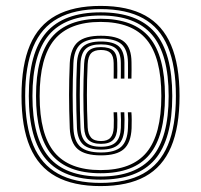

<svg xmlns="http://www.w3.org/2000/svg" viewBox="-20 -625 680 650"><path d="M320.5 5Q228.8 5 169.5 -27.5Q110.2 -60 81.5 -127.5Q52.8 -195 52.8 -300Q52.8 -405 81.5 -472.5Q110.2 -540 169.5 -572.5Q228.8 -605 320.5 -605Q412.2 -605 471.4 -572.5Q530.5 -540 559.1 -472.5Q587.8 -405 587.8 -300Q587.8 -195 559.1 -127.5Q530.5 -60 471.4 -27.5Q412.2 5 320.5 5ZM320.5 -5.8Q408 -5.8 464.5 -37.1Q521 -68.5 548.2 -133.6Q575.5 -198.8 575.5 -300Q575.5 -401.2 548.2 -466.5Q521 -531.8 464.5 -563Q408 -594.2 320.5 -594.2Q233 -594.2 176.4 -563Q119.8 -531.8 92.5 -466.5Q65.2 -401.2 65.2 -300Q65.2 -198.8 92.5 -133.6Q119.8 -68.5 176.4 -37.1Q233 -5.8 320.5 -5.8ZM320.5 -16.8Q195.5 -16.8 136.5 -85.1Q77.5 -153.5 77.5 -300Q77.5 -446.5 136.5 -514.9Q195.5 -583.2 320.5 -583.2Q445.8 -583.2 504.5 -514.9Q563.2 -446.5 563.2 -300Q563.2 -153.5 504.5 -85.1Q445.8 -16.8 320.5 -16.8ZM320.5 -27.5Q439.2 -27.5 495.1 -93.2Q551 -159 551 -300Q551 -441 495.1 -506.8Q439.2 -572.5 320.5 -572.5Q201.5 -572.5 145.6 -506.8Q89.8 -441 89.8 -300Q89.8 -159 145.6 -93.2Q201.5 -27.5 320.5 -27.5ZM320.5 -38.5Q207.8 -38.5 154.9 -101.5Q102 -164.5 102 -300Q102 -435.5 154.9 -498.5Q207.8 -561.5 320.5 -561.5Q433.2 -561.5 485.9 -498.5Q538.5 -435.5 538.5 -300Q538.5 -164.5 485.9 -101.5Q433.2 -38.5 320.5 -38.5ZM320.5 -49.2Q427 -49.2 476.6 -109.5Q526.2 -169.8 526.2 -300Q526.2 -430.2 476.6 -490.5Q427 -550.8 320.5 -550.8Q214 -550.8 164.1 -490.5Q114.2 -430.2 114.2 -300Q114.2 -169.8 164.1 -109.5Q214 -49.2 320.5 -49.2ZM322 -99Q268 -99 243.2 -120.2Q218.5 -141.5 216.2 -190.5Q213.8 -251.5 213.8 -303.8Q213.8 -356 216.2 -411.8Q219 -461.2 243.4 -482.6Q267.8 -504 321.5 -504Q376.8 -504 400.9 -483.1Q425 -462.2 425.2 -414Q425.5 -402.2 425.4 -388.1Q425.2 -374 425 -359H413.2Q413.5 -371.2 413.4 -385Q413.2 -398.8 413.2 -413.2Q412.5 -456.8 391.2 -475.5Q370 -494.2 321.5 -494.2Q274 -494.2 252.2 -475Q230.5 -455.8 228.5 -411Q226 -355.5 226 -303.6Q226 -251.8 228.5 -191.2Q230.5 -147.5 252.2 -128.1Q274 -108.8 322 -108.8Q369.2 -108.8 390.4 -128.1Q411.5 -147.5 413.2 -191.2Q414 -206.8 413.9 -220.2Q413.8 -233.8 412.8 -245H424.8Q425.8 -234 425.9 -220.4Q426 -206.8 425.5 -190.5Q423.2 -141.5 399.2 -120.2Q375.2 -99 322 -99ZM322 -118.5Q280.2 -118.5 261.4 -135.9Q242.5 -153.2 240.5 -192Q238 -252.2 238 -303.6Q238 -355 240.5 -410.2Q242.5 -450.2 261.2 -467.4Q280 -484.5 321.5 -484.5Q364 -484.5 382.4 -467.9Q400.8 -451.2 401.2 -413Q401.2 -399 401.2 -385.4Q401.2 -371.8 401.2 -359H389Q389.2 -371 389.2 -384.5Q389.2 -398 389 -412.5Q388.5 -446 372.8 -460.4Q357 -474.8 321.5 -474.8Q286.2 -474.8 270.2 -459.6Q254.2 -444.5 252.5 -409.5Q250 -354.5 250 -303.6Q250 -252.8 252.5 -192.5Q254 -159 270.2 -143.6Q286.5 -128.2 322 -128.2Q356.5 -128.2 372.1 -143.5Q387.8 -158.8 389.2 -192.2Q389.8 -206.8 389.6 -219.8Q389.5 -232.8 388.5 -245H400.8Q401.5 -233.2 401.6 -219.9Q401.8 -206.5 401 -191.8Q399.5 -153.2 381.1 -135.9Q362.8 -118.5 322 -118.5ZM322 -138Q292.8 -138 279.4 -151.4Q266 -164.8 264.8 -193.5Q262.2 -253.2 262.2 -303.6Q262.2 -354 264.8 -408.8Q266 -439 279.2 -452.2Q292.5 -465.5 321.5 -465.5Q351 -465.5 363.9 -453.1Q376.8 -440.8 376.8 -412.2Q377.2 -398 377.2 -384.8Q377.2 -371.5 376.8 -359H364.8Q365 -371.8 365 -384.9Q365 -398 364.8 -411.5Q364.5 -435.2 354.4 -445.5Q344.2 -455.8 321.5 -455.8Q298.8 -455.8 288.4 -444.6Q278 -433.5 276.8 -408Q274.2 -353.5 274.2 -303.5Q274.2 -253.5 276.8 -194Q278 -170.8 288.4 -159.1Q298.8 -147.5 322 -147.5Q344 -147.5 354 -158.9Q364 -170.2 365 -193.2Q365.5 -206.8 365.4 -219.5Q365.2 -232.2 364.5 -245H376.5Q377.2 -232.2 377.4 -219.5Q377.5 -206.8 377 -192.8Q376 -164.8 363.1 -151.4Q350.2 -138 322 -138Z"/></svg>

Font: Big Shoulders Inline Text Thin
Style: Regular
Weight: 400
Version: Version 2.002